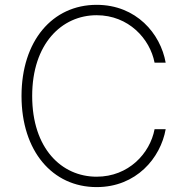

<svg xmlns="http://www.w3.org/2000/svg" viewBox="-20 -757 764 787"><path d="M659.1 -500C638.1 -619 538.7 -737.2 376.1 -737.2C194.6 -737.2 68.2 -589.1 68.2 -363.6C68.2 -138.1 194.6 9.9 376.1 9.9C538.7 9.9 638.1 -109.4 659.1 -227.3H613.6C594.8 -128.2 507.1 -32.7 376.1 -32.7C232.6 -32.7 111.9 -148.1 111.9 -363.6C111.9 -577.1 232.6 -694.6 376.1 -694.6C507.1 -694.6 594.8 -598 613.6 -500Z"/></svg>

Font: Karasuma Gothic
Style: Thin
Weight: 200
Designer: Rasmus Andersson / Ryoko Ishizuka
Foundry: rsms
Version: Version 1.00